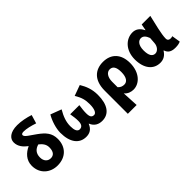

<svg xmlns="http://www.w3.org/2000/svg" viewBox="27 -1692 2774 2774"><g transform="rotate(-45 1414.0 -305.5)"><path d="M317 -130C260 -130 213 -171 213 -250C213 -334 259 -381 330 -400C379 -361 413 -319 413 -257C413 -165 372 -130 317 -130ZM562 -768C486 -793 393 -813 310 -813C165 -813 98 -748 98 -672C98 -586 153 -527 214 -481C123 -439 44 -365 44 -248C44 -84 166 14 312 14C483 14 586 -96 586 -256C586 -377 524 -443 422 -517C338 -578 263 -617 263 -655C263 -671 277 -682 310 -682C369 -682 446 -663 523 -637Z M899 14C967 14 1023 -14 1055 -95H1059C1091 -14 1157 14 1225 14C1368 14 1445 -101 1445 -297C1445 -413 1410 -501 1360 -583L1197 -524C1251 -434 1267 -374 1267 -285C1267 -185 1240 -130 1201 -130C1156 -130 1136 -156 1136 -231C1136 -285 1142 -315 1150 -382H963C973 -315 979 -285 979 -231C979 -164 955 -130 908 -130C860 -130 842 -182 842 -258C842 -348 872 -428 926 -520L759 -583C710 -501 673 -383 673 -293C673 -95 760 14 899 14Z M1557 202H1737C1733 120 1729 38 1724 -48C1763 -1 1817 14 1864 14C1984 14 2100 -98 2100 -294C2100 -477 1998 -583 1832 -583C1674 -583 1557 -487 1557 -270ZM1821 -132C1789 -132 1757 -139 1724 -174V-287C1724 -378 1766 -438 1825 -438C1887 -438 1918 -391 1918 -291C1918 -177 1873 -132 1821 -132Z M2412 14C2478 14 2529 -16 2567 -78H2572C2594 -10 2642 14 2723 14C2770 14 2804 5 2825 -6L2804 -137C2791 -132 2778 -130 2767 -130C2735 -130 2712 -142 2712 -181C2712 -265 2757 -439 2787 -569H2611L2593 -474H2589C2552 -551 2498 -583 2435 -583C2303 -583 2183 -471 2183 -282C2183 -98 2273 14 2412 14ZM2455 -132C2400 -132 2365 -177 2365 -285C2365 -394 2414 -438 2462 -438C2508 -438 2537 -404 2559 -345L2552 -248C2548 -183 2502 -132 2455 -132Z"/></g></svg>

Font: Noto Sans T Chinese Black
Style: Bold
Weight: 900
Designer: Ryoko NISHIZUKA (kana & ideographs); Paul D. Hunt (Latin, Greek & Cyrillic); Wenlong ZHANG (bopomofo); Sandoll Communica
Foundry: Adobe Systems Incorporated
Version: Version 1.000;PS 1;hotconv 1.0.78;makeotf.lib2.5.61930